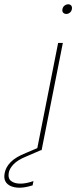

<svg xmlns="http://www.w3.org/2000/svg" viewBox="-24 -700 355 895"><path d="M247 -500H269L170 0H148ZM285 -635Q276 -635 270.5 -641Q265 -647 267 -657Q269 -668 277 -674Q285 -680 294 -680Q303 -680 308 -674Q313 -668 311 -657Q309 -647 301.5 -641Q294 -635 285 -635ZM165 -16 169 -1 97 30Q58 46 39.5 65.5Q21 85 17 104Q12 132 28 144Q44 156 71 156Q98 156 132 144L128 164Q112 169 96.5 172Q81 175 67 175Q44 175 26.5 167.5Q9 160 1 145Q-7 130 -2 106Q3 79 26 55.5Q49 32 97 13Z"/></svg>

Font: Albert Sans Thin
Style: Italic
Weight: 250
Italic angle: -11.25°
Designer: Andreas Rasmussen
Foundry: a.Foundry
Version: Version 1.025